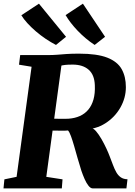

<svg xmlns="http://www.w3.org/2000/svg" viewBox="-22 -1050 755 1070"><path d="M-2.5 0 2.5 -50.5 70.5 -64.5 154 -678 84 -689.5 90.5 -743H241Q273.5 -743 297.5 -745Q321.5 -747 349 -749Q376.5 -751 418.5 -751Q519 -751 575.8 -728.8Q632.5 -706.5 656 -664.8Q679.5 -623 679.5 -564.5Q679.5 -504.5 648.8 -450.5Q618 -396.5 565 -362.8Q512 -329 444 -328.5L484.5 -336Q498 -336.5 513.2 -318.8Q528.5 -301 543.8 -274.5Q559 -248 571 -222Q583 -196 589 -179.5Q599 -154 607.5 -131Q616 -108 626.2 -90Q636.5 -72 651.2 -61.8Q666 -51.5 688.5 -51L682.5 0H495Q483 0 471.2 -14.8Q459.5 -29.5 449.5 -52.2Q439.5 -75 431.5 -98.5Q420.5 -132.5 410.5 -168.2Q400.5 -204 391.2 -236Q382 -268 373.5 -291.2Q365 -314.5 357 -323Q354 -322.5 342.8 -322Q331.5 -321.5 316.2 -321.8Q301 -322 286.2 -322.2Q271.5 -322.5 261 -322.5L268 -389Q276.5 -388.5 290 -388.2Q303.5 -388 318.2 -388Q333 -388 344.8 -388Q356.5 -388 360.5 -388.5Q395.5 -391 423.2 -403.5Q451 -416 470.2 -439Q489.5 -462 499 -495.8Q508.5 -529.5 506.5 -575Q504.5 -633 472 -661.5Q439.5 -690 383 -690Q373.5 -690 358.2 -689.5Q343 -689 326.2 -686Q309.5 -683 296 -676L324.5 -716L236 -64.5L326.5 -50.5L322.5 0ZM563.5 -845 505.5 -799.5Q479 -817 455 -837.2Q431 -857.5 410.5 -879Q390 -900.5 373 -922.5Q356 -944.5 343.5 -966L440 -1029.5ZM346 -845 290 -799.5Q262 -814 233.2 -833.2Q204.5 -852.5 178 -875.2Q151.5 -898 130.5 -921Q109.5 -944 97 -965L195 -1029.5Z"/></svg>

Font: Merriweather 20pt Black
Style: Italic
Weight: 900
Italic angle: -7.8°
Version: Version 2.101